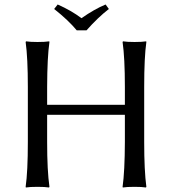

<svg xmlns="http://www.w3.org/2000/svg" viewBox="-20 -832 766 855"><path d="M536.1 -444.8Q536.1 -573.7 525.9 -645L527.8 -647.9Q545.9 -645 579.1 -645Q612.8 -645 630.9 -647.9L631.8 -645Q622.1 -578.1 622.1 -444.8V-200.2Q622.1 -71.3 631.8 0L629.9 2.9Q611.8 0 579.1 0Q545.4 0 526.9 2.9L525.9 0Q535.6 -68.4 536.1 -200.2V-320.8H189.9V-200.2Q189.9 -71.3 200.2 0L198.2 2.9Q180.2 0 147 0Q113.3 0 95.2 2.9L94.2 0Q104 -68.4 104 -200.2V-444.8Q104 -573.7 94.2 -645L96.2 -647.9Q114.3 -645 147 -645Q180.7 -645 199.2 -647.9L200.2 -645Q190.4 -578.1 189.9 -444.8V-365.2H536.1ZM321.8 -696.8Q284.7 -741.7 221.2 -792L236.8 -812Q297.4 -785.2 342.8 -751Q399.9 -791 450.2 -812L464.8 -792Q415 -753.4 365.2 -696.8Z"/></svg>

Font: Linux Biolinum Capitals O
Style: Small Caps
Weight: 400
Designer: Philipp H. Poll
Foundry: Philipp H. Poll
Version: Version 1.0.4